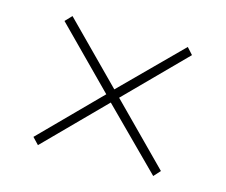

<svg xmlns="http://www.w3.org/2000/svg" viewBox="-68 -651 696 592"><g transform="rotate(15 279.5 -355.0)"><path d="M76 -170 259 -355 76 -540 96 -561 279 -376 464 -561 483 -540 300 -355 483 -170 464 -149 279 -334 96 -149Z"/></g></svg>

Font: Taviraj Thin
Style: Regular
Weight: 100
Designer: Katatrad Team
Foundry: CadsonDemak
Version: Version 1.030